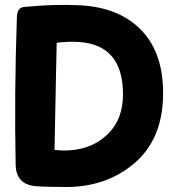

<svg xmlns="http://www.w3.org/2000/svg" viewBox="-20 -706 707 772"><path d="M635.7 -321.3Q632.8 -145.5 520.5 -49.8Q408.2 45.9 246.1 45.9Q155.3 45.9 117.2 42Q44.9 32.2 43 -42Q37.1 -325.2 47.9 -636.7Q48.8 -674.8 75.2 -677.7Q198.2 -690.4 303.7 -684.6Q461.9 -675.8 550.3 -582.5Q638.7 -489.3 635.7 -321.3ZM208 -534.2Q207 -505.9 205.1 -400.4Q203.1 -294.9 201.2 -202.6Q199.2 -110.4 199.2 -103.5Q229.5 -99.6 259.8 -101.6Q352.5 -107.4 413.6 -167Q474.6 -226.6 474.6 -326.2Q474.6 -525.4 297.9 -537.1Q257.8 -540 208 -534.2Z"/></svg>

Font: Gen Jyuu GothicX Heavy
Style: Bold
Weight: 900
Designer: [Source Han Sans]
Ryoko NISHIZUKA  (kana & ideographs); Paul D. Hunt (Latin, Greek & Cyrillic); Wenlong ZHANG  (bopomofo
Version: Version 1.002.20150607